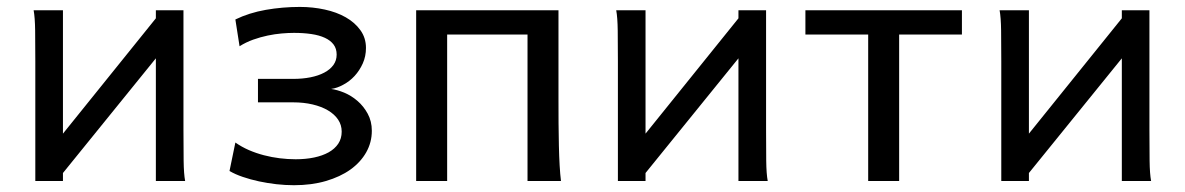

<svg xmlns="http://www.w3.org/2000/svg" viewBox="-20 -528 3456 560"><path d="M163.6 -498V-138.2L434.6 -474.6V-498H515.1V-148.9Q515.1 -98.1 515.6 -59.3Q516.1 -20.5 520 0H434.6V-357.9L163.6 -23.4V0H83V-349.1Q83 -399.9 82.5 -438.7Q82 -477.5 78.1 -498Z M837.4 12.2Q812.5 12.2 786.4 9.3Q760.3 6.3 735.4 1Q710.4 -4.4 688.2 -12Q666 -19.5 649.4 -29.3L666.5 -112.3Q684.6 -99.6 705.8 -90.3Q727.1 -81.1 749.8 -75.2Q772.5 -69.3 795.9 -66.4Q819.3 -63.5 842.3 -63.5Q871.6 -63.5 896 -68.6Q920.4 -73.7 938.5 -83.7Q956.5 -93.8 966.6 -108.9Q976.6 -124 976.6 -144Q976.6 -163.6 966.1 -179.2Q955.6 -194.8 936.5 -206.1Q917.5 -217.3 891.6 -223.4Q865.7 -229.5 835 -229.5H732.4V-297.9H835Q862.3 -297.9 885.5 -302.5Q908.7 -307.1 925.8 -316.2Q942.9 -325.2 952.4 -338.4Q961.9 -351.6 961.9 -368.7Q961.9 -386.2 952.9 -398.2Q943.8 -410.2 927.5 -417.7Q911.1 -425.3 888.2 -428.7Q865.2 -432.1 837.4 -432.1Q821.3 -432.1 801.5 -430.4Q781.7 -428.7 760.7 -424.3Q739.7 -419.9 718.5 -412.4Q697.3 -404.8 678.7 -393.1L666.5 -471.2Q706.5 -490.7 755.4 -499.3Q804.2 -507.8 854.5 -507.8Q892.1 -507.8 927 -500.2Q961.9 -492.7 988.5 -477.5Q1015.1 -462.4 1031.2 -439.9Q1047.4 -417.5 1047.4 -388.2Q1047.4 -363.8 1038.1 -343Q1028.8 -322.3 1014.2 -306.4Q999.5 -290.5 981 -280.8Q963.4 -271 945.8 -268.6Q963.4 -266.1 983.9 -257.8Q1004.9 -249 1022.7 -233.6Q1040.5 -218.3 1052.5 -196.3Q1064.5 -174.3 1064.5 -146.5Q1064.5 -112.8 1048.1 -83.7Q1031.7 -54.7 1002 -33.4Q972.2 -12.2 930.4 0Q888.7 12.2 837.4 12.2Z M1608.9 -239.3Q1608.9 -203.6 1609.1 -168.9Q1609.4 -134.3 1610.1 -103Q1610.8 -71.8 1612.3 -45.4Q1613.8 -19 1616.2 0H1518.6V-427.2H1284.2V0H1193.8V-498H1608.9Z M1862.8 -498V-138.2L2133.8 -474.6V-498H2214.4V-148.9Q2214.4 -98.1 2214.8 -59.3Q2215.3 -20.5 2219.2 0H2133.8V-357.9L1862.8 -23.4V0H1782.2V-349.1Q1782.2 -399.9 1781.7 -438.7Q1781.2 -477.5 1777.3 -498Z M2785.6 -427.2H2602.5V0H2512.2V-427.2H2329.1V-498H2785.6Z M2981 -498V-138.2L3252 -474.6V-498H3332.5V-148.9Q3332.5 -98.1 3333 -59.3Q3333.5 -20.5 3337.4 0H3252V-357.9L2981 -23.4V0H2900.4V-349.1Q2900.4 -399.9 2899.9 -438.7Q2899.4 -477.5 2895.5 -498Z"/></svg>

Font: Andika Cyr
Style: Regular
Weight: 400
Designer: Victor Gaultney, Annie Olsen, Julie Remington, Don Collingsworth, Eric Hays, Becca Hirsbrunner
Foundry: SIL International
Version: Version 5.000